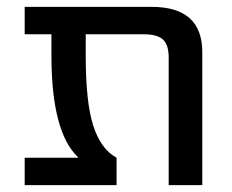

<svg xmlns="http://www.w3.org/2000/svg" viewBox="-20 -540 676 560"><path d="M230 -440V-378Q230 -242 252 -173.5Q274 -105 320 -80V0H52V-80H207V-82Q130 -156 130 -378V-440H52V-520H422Q570 -520 570 -388V0H472V-372Q472 -409 455.5 -424.5Q439 -440 399 -440Z"/></svg>

Font: M PLUS 1p Medium
Style: Regular
Weight: 500
Version: Version 1.062